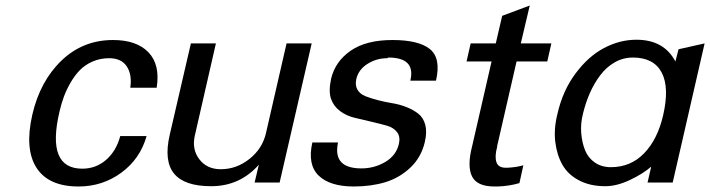

<svg xmlns="http://www.w3.org/2000/svg" viewBox="-20 -656 2552 690"><path d="M543 -340.8H448.2Q455.1 -388.2 435.5 -417.5Q416 -446.8 372.1 -446.8Q340.3 -446.8 313.2 -435.1Q286.1 -423.3 267.6 -404.5Q249 -385.7 233.9 -359.6Q218.8 -333.5 209.5 -308.3Q200.2 -283.2 193.8 -254.9Q145.5 -49.8 275.9 -49.8Q324.7 -49.8 361.3 -81.5Q397.9 -113.3 412.1 -167H506.8Q483.9 -85.4 416.3 -35.6Q348.6 14.2 262.2 14.2Q154.3 14.2 111.1 -53.2Q67.9 -120.6 96.2 -244.1Q124 -364.3 200.9 -438.2Q277.8 -512.2 386.2 -512.2Q471.2 -512.2 513.7 -467.8Q556.2 -423.3 543 -340.8Z M772.9 -47.9H773.9Q830.1 -47.9 876.7 -85Q923.3 -122.1 936 -178.2L1009.8 -500H1100.1L984.9 0H895L910.2 -64Q841.8 13.2 738.8 13.2Q642.6 13.2 605.5 -32.2Q568.4 -77.6 589.8 -170.9L666 -500H755.9L680.2 -168.9Q668.9 -119.6 696.3 -83.7Q723.6 -47.9 772.9 -47.9Z M1375.5 -449.2 1371.6 -446.8Q1333.5 -446.8 1301.3 -426.8Q1269 -406.7 1260.7 -373Q1255.4 -349.6 1264.6 -333.7Q1273.9 -317.9 1293.2 -310.3Q1312.5 -302.7 1337.6 -296.1Q1362.8 -289.6 1389.6 -285.2Q1416.5 -280.8 1441.2 -271Q1465.8 -261.2 1483.6 -247.1Q1501.5 -232.9 1508.3 -207.5Q1515.1 -182.1 1506.8 -146Q1494.1 -90.8 1454.8 -53.7Q1415.5 -16.6 1364.5 -1.2Q1313.5 14.2 1251.5 14.2Q1165.5 14.2 1125 -25.1Q1084.5 -64.5 1102.5 -144H1194.8Q1174.8 -50.8 1278.8 -50.8Q1325.7 -50.8 1365 -74.2Q1404.3 -97.7 1413.6 -139.2Q1419.4 -165 1406.7 -181.4Q1394 -197.8 1369.6 -204.6Q1345.2 -211.4 1314.7 -218.5Q1284.2 -225.6 1254.6 -232.7Q1225.1 -239.7 1202.1 -256.8Q1179.2 -273.9 1169.7 -300.5Q1160.2 -327.1 1169.9 -373Q1184.6 -435.1 1240 -473.6Q1295.4 -512.2 1390.6 -512.2Q1484.9 -512.2 1525.1 -479.5Q1565.4 -446.8 1546.9 -366.2H1454.6Q1474.6 -449.2 1375.5 -449.2Z M1766.6 -130.9V-127.9Q1757.3 -94.2 1763.9 -73.7Q1770.5 -53.2 1797.4 -53.2H1803.7Q1835 -54.7 1860.8 -62L1846.7 2Q1810.5 12.7 1768.6 14.2H1756.8Q1694.3 14.2 1676.3 -22.2Q1658.2 -58.6 1676.8 -130.9L1746.6 -435.1H1656.7L1671.4 -500H1761.7L1784.7 -599.1L1883.8 -636.2L1851.6 -500H1961.4L1946.8 -435.1H1836.4Z M2075.2 -248Q2065.9 -211.9 2068.8 -177.2Q2071.8 -142.6 2082.8 -115.5Q2093.8 -88.4 2117.9 -71.8Q2142.1 -55.2 2175.3 -55.2Q2246.6 -55.2 2294.9 -105.2Q2343.3 -155.3 2363.3 -242.2Q2386.2 -342.3 2357.7 -395.8Q2329.1 -449.2 2254.4 -449.2Q2219.2 -449.2 2189 -431.9Q2158.7 -414.6 2136.7 -385Q2114.7 -355.5 2099.6 -321Q2084.5 -286.6 2075.2 -248ZM2397.5 0H2307.1L2320.3 -57.1Q2290.5 -31.2 2243.4 -9Q2196.3 13.2 2155.3 13.2Q2101.6 13.2 2061.8 -7.3Q2022 -27.8 2001.7 -63Q1981.4 -98.1 1975.6 -145.5Q1969.7 -192.9 1983.4 -247.1Q2002.4 -330.6 2048.6 -392.3Q2094.7 -454.1 2151.1 -483.6Q2207.5 -513.2 2267.1 -513.2Q2366.2 -513.2 2407.2 -435.1L2418.5 -479L2512.2 -500Z"/></svg>

Font: Perun
Style: Italic
Weight: 400
Italic angle: -12°
Foundry: Stefan Peev, Context Ltd
Version: Version 001.000